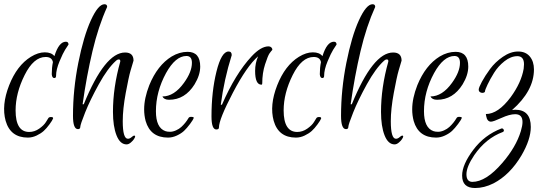

<svg xmlns="http://www.w3.org/2000/svg" viewBox="-20 -638 2653 926"><path d="M236 -68.8V-66.4Q232.8 -57.6 218.4 -38Q204 -18.4 190.8 -6.4Q177.6 5.6 156.8 15.6Q136 25.6 114.4 25.6Q30.4 25.6 7.2 -55.2Q-13.6 -130.4 24 -226.4Q61.6 -322.4 128.8 -364Q164 -385.6 196 -385.6Q228 -385.6 242.4 -367.2Q264 -436.8 297.6 -436.8Q310.4 -436.8 310.4 -423.2Q304 -413.6 294 -398Q284 -382.4 267.2 -342.4Q250.4 -302.4 250.4 -272Q250.4 -261.6 241.6 -261.6Q231.2 -261.6 229.6 -280Q229.6 -311.2 235.2 -338.4Q230.4 -363.2 200 -363.2Q142.4 -363.2 98.8 -276Q55.2 -188.8 55.2 -105.6Q55.2 -1.6 120.8 -1.6Q146.4 -1.6 169.2 -17.6Q192 -33.6 201.6 -49.6L212 -66.4Q215.2 -73.6 225.6 -73.6Q236 -73.6 236 -68.8Z M356 -15.2Q332 -15.2 332 -79.2Q332 -206.4 357.6 -334.8Q383.2 -463.2 418.4 -540.4Q453.6 -617.6 484 -617.6Q496.8 -617.6 496.8 -604.8Q454.4 -511.2 426 -391.2Q397.6 -271.2 378.4 -135.2H384Q485.6 -384.8 583.2 -384.8Q624 -384.8 624 -345.6Q618.4 -327.2 609.6 -297.2Q600.8 -267.2 586.4 -189.6Q572 -112 572 -53.6Q572 31.2 596.8 31.2Q605.6 31.2 614.4 23.6Q623.2 16 626.4 16Q637.6 16 625.6 33.6Q622.4 39.2 611.6 48.8Q600.8 58.4 590.4 58.4Q559.2 58.4 542 14.8Q524.8 -28.8 524.8 -98.4Q524.8 -216 560 -340.8Q561.6 -352.8 550.4 -351.2Q544.8 -350.4 539.2 -344.8Q499.2 -308.8 456.8 -232Q414.4 -155.2 390.8 -96Q367.2 -36.8 367.2 -26Q367.2 -15.2 356 -15.2Z M884.8 -388Q945.6 -388 945.6 -316.8Q945.6 -276 918.4 -231.2Q872 -156.8 795.2 -156.8Q783.2 -156.8 775.2 -160.8Q767.2 -164.8 763.2 -172.8Q820 -172.8 867.2 -238.4Q905.6 -291.2 905.6 -335.2Q905.6 -368 879.2 -368Q826.4 -368 780.8 -285.6Q732 -196 732 -101.6Q732 -21.6 777.6 -5.6Q786.4 -2.4 800 -2.4Q813.6 -2.4 828.8 -9.2Q844 -16 854.4 -25.6Q875.2 -44.8 888.8 -68Q892 -74.4 900.8 -74.4Q915.2 -74.4 914.4 -69.6Q912 -60.8 896.4 -40Q880.8 -19.2 867.6 -6.8Q854.4 5.6 833.2 15.6Q812 25.6 790.4 25.6Q705.6 25.6 682.4 -54.4Q675.2 -81.6 675.2 -110.4Q675.2 -164 700 -227.2Q739.2 -323.2 808 -365.6Q845.6 -388 884.8 -388Z M1240.8 -229.6Q1210.4 -229.6 1210.4 -296Q1210.4 -333.6 1224.8 -366.4Q1170.4 -319.2 1103.2 -190.8Q1036 -62.4 1036 -23.2Q1036 -13.6 1023.2 -13.6Q1000 -13.6 1000 -76.8Q1000 -196 1024 -292.8Q1048 -389.6 1082.4 -389.6Q1097.6 -389.6 1097.6 -372Q1060.8 -255.2 1044.8 -132.8H1050.4Q1115.2 -282.4 1193.6 -366.4Q1238.4 -414.4 1275.2 -414.4Q1283.2 -414.4 1288.4 -409.6Q1293.6 -404.8 1293.6 -397.6Q1288 -392 1280 -380.8Q1272 -369.6 1258.4 -327.6Q1244.8 -285.6 1244.8 -236Q1244.8 -229.6 1240.8 -229.6Z M1528.8 -68.8V-66.4Q1525.6 -57.6 1511.2 -38Q1496.8 -18.4 1483.6 -6.4Q1470.4 5.6 1449.6 15.6Q1428.8 25.6 1407.2 25.6Q1323.2 25.6 1300 -55.2Q1279.2 -130.4 1316.8 -226.4Q1354.4 -322.4 1421.6 -364Q1456.8 -385.6 1488.8 -385.6Q1520.8 -385.6 1535.2 -367.2Q1556.8 -436.8 1590.4 -436.8Q1603.2 -436.8 1603.2 -423.2Q1596.8 -413.6 1586.8 -398Q1576.8 -382.4 1560 -342.4Q1543.2 -302.4 1543.2 -272Q1543.2 -261.6 1534.4 -261.6Q1524 -261.6 1522.4 -280Q1522.4 -311.2 1528 -338.4Q1523.2 -363.2 1492.8 -363.2Q1435.2 -363.2 1391.6 -276Q1348 -188.8 1348 -105.6Q1348 -1.6 1413.6 -1.6Q1439.2 -1.6 1462 -17.6Q1484.8 -33.6 1494.4 -49.6L1504.8 -66.4Q1508 -73.6 1518.4 -73.6Q1528.8 -73.6 1528.8 -68.8Z M1648.8 -15.2Q1624.8 -15.2 1624.8 -79.2Q1624.8 -206.4 1650.4 -334.8Q1676 -463.2 1711.2 -540.4Q1746.4 -617.6 1776.8 -617.6Q1789.6 -617.6 1789.6 -604.8Q1747.2 -511.2 1718.8 -391.2Q1690.4 -271.2 1671.2 -135.2H1676.8Q1778.4 -384.8 1876 -384.8Q1916.8 -384.8 1916.8 -345.6Q1911.2 -327.2 1902.4 -297.2Q1893.6 -267.2 1879.2 -189.6Q1864.8 -112 1864.8 -53.6Q1864.8 31.2 1889.6 31.2Q1898.4 31.2 1907.2 23.6Q1916 16 1919.2 16Q1930.4 16 1918.4 33.6Q1915.2 39.2 1904.4 48.8Q1893.6 58.4 1883.2 58.4Q1852 58.4 1834.8 14.8Q1817.6 -28.8 1817.6 -98.4Q1817.6 -216 1852.8 -340.8Q1854.4 -352.8 1843.2 -351.2Q1837.6 -350.4 1832 -344.8Q1792 -308.8 1749.6 -232Q1707.2 -155.2 1683.6 -96Q1660 -36.8 1660 -26Q1660 -15.2 1648.8 -15.2Z M2177.6 -388Q2238.4 -388 2238.4 -316.8Q2238.4 -276 2211.2 -231.2Q2164.8 -156.8 2088 -156.8Q2076 -156.8 2068 -160.8Q2060 -164.8 2056 -172.8Q2112.8 -172.8 2160 -238.4Q2198.4 -291.2 2198.4 -335.2Q2198.4 -368 2172 -368Q2119.2 -368 2073.6 -285.6Q2024.8 -196 2024.8 -101.6Q2024.8 -21.6 2070.4 -5.6Q2079.2 -2.4 2092.8 -2.4Q2106.4 -2.4 2121.6 -9.2Q2136.8 -16 2147.2 -25.6Q2168 -44.8 2181.6 -68Q2184.8 -74.4 2193.6 -74.4Q2208 -74.4 2207.2 -69.6Q2204.8 -60.8 2189.2 -40Q2173.6 -19.2 2160.4 -6.8Q2147.2 5.6 2126 15.6Q2104.8 25.6 2083.2 25.6Q1998.4 25.6 1975.2 -54.4Q1968 -81.6 1968 -110.4Q1968 -164 1992.8 -227.2Q2032 -323.2 2100.8 -365.6Q2138.4 -388 2177.6 -388Z M2271.2 268.8Q2208.8 268.8 2208.8 208.8Q2208.8 156 2262.8 84.4Q2316.8 12.8 2398.4 -18.4Q2402.4 -20 2406.4 -16.4Q2410.4 -12.8 2410.4 -8.4Q2410.4 -4 2405.6 -1.6Q2323.2 28.8 2267.2 110.4Q2229.6 166.4 2229.6 202.4Q2229.6 238.4 2257.6 239.2Q2324 239.2 2402.4 148Q2468.8 71.2 2492 -5.6Q2500 -32 2500 -49.6Q2500 -87.2 2464.8 -87.2Q2437.6 -87.2 2398.4 -69.2Q2359.2 -51.2 2348 -51.2Q2329.6 -51.2 2324.8 -78.4L2323.2 -88Q2382.4 -88 2443.2 -169.6Q2494.4 -240 2505.6 -306.4Q2507.2 -318.4 2507.2 -328Q2507.2 -366.4 2476 -367.2Q2444 -367.2 2413.2 -342.8Q2382.4 -318.4 2362.8 -286.8Q2343.2 -255.2 2331.2 -229.6Q2319.2 -204 2319.2 -198.4Q2319.2 -192.8 2311.6 -190.8Q2304 -188.8 2296.4 -192.8Q2288.8 -196.8 2288.8 -206Q2288.8 -215.2 2304 -243.6Q2319.2 -272 2343.6 -305.2Q2368 -338.4 2405.2 -364Q2442.4 -389.6 2478.8 -389.6Q2515.2 -389.6 2535.2 -365.6Q2555.2 -341.6 2555.2 -303.2Q2555.2 -200 2449.6 -107.2Q2459.2 -108.8 2464.8 -108.8Q2540 -108.8 2540 -25.6Q2540 34.4 2495.2 111.2Q2440 204.8 2360 246.4Q2315.2 268.8 2271.2 268.8Z"/></svg>

Font: Euphoria Script
Style: Regular
Weight: 400
Designer: Sabrina Mariela Lopez
Foundry: Sabrina Mariela Lopez
Version: Version 1.002